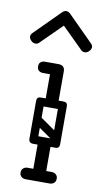

<svg xmlns="http://www.w3.org/2000/svg" viewBox="-104 -766 432 806"><g transform="rotate(10 112.0 -362.5)"><path d="M60 -452Q48 -452 41 -459Q35 -465 35 -476Q35 -488 41 -493Q48 -500 60 -500H111Q122 -500 128 -498.5Q134 -497 135 -495Q143 -487 143 -476Q142 -465 136 -459Q133 -456 127.5 -454Q122 -452 111 -452ZM52 -170Q52 -187 69 -187H166Q183 -187 183 -170Q183 -152 167 -152H69Q62 -152 57 -156.5Q52 -161 52 -170ZM117 -3Q90 -3 90 -29V-158Q90 -184 117 -184Q145 -184 145 -158V-29Q145 -3 117 -3ZM117 -314Q90 -314 90 -340V-474Q90 -500 117 -500Q145 -500 145 -474V-340Q145 -314 117 -314ZM52 -332Q52 -349 69 -349H166Q183 -349 183 -332Q183 -314 167 -314H69Q62 -314 57 -318.5Q52 -323 52 -332ZM57 -267Q67 -280 80 -271L174 -205Q188 -196 177 -180Q167 -167 154 -176L60 -242Q55 -246 53.5 -253Q52 -260 57 -267ZM165 -153Q148 -153 148 -170V-326Q148 -343 165 -343Q183 -343 183 -327V-171Q183 -153 165 -153ZM69 -153Q52 -153 52 -170V-326Q52 -343 69 -343Q87 -343 87 -327V-171Q87 -153 69 -153ZM40 -25Q40 -36 47 -42Q54 -49 66 -49H115Q127 -49 134 -43Q141 -36 141 -25Q141 -13 134 -6Q127 0 115 0H66Q54 0 47 -7Q40 -13 40 -25ZM194 -25Q194 -13 187 -7Q180 0 168 0H119Q108 0 100 -6Q93 -13 93 -25Q93 -36 100 -43Q108 -49 119 -49H168Q180 -49 187 -42Q194 -36 194 -25ZM22 -574Q16 -568 7 -568Q-3 -568 -11 -576Q-20 -585 -20 -594Q-20 -602 -13 -609L94 -716Q103 -725 112 -725Q121 -725 130 -716L237 -609Q244 -602 244 -594Q244 -585 235 -576Q227 -568 217 -568Q208 -568 202 -574L112 -663Z"/></g></svg>

Font: Agu Display
Style: Regular
Weight: 400
Designer: Oluwaseun Badejo
Version: Version 1.103